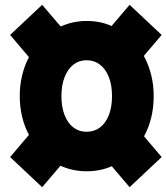

<svg xmlns="http://www.w3.org/2000/svg" viewBox="-20 -735 691 797"><path d="M22 -83 100 -175Q62 -248 62 -336Q62 -424 100 -498L22 -590L155 -715L232 -625Q283 -648 340 -648Q397 -648 443 -627L518 -715L651 -590L577 -503Q618 -427 618 -336Q618 -243 578 -169L651 -83L518 42L444 -45Q396 -24 340 -24Q282 -24 231 -47L155 42ZM339 -188Q371 -188 395 -206Q419 -224 432 -257.5Q445 -291 445 -336Q445 -381 432 -414.5Q419 -448 395 -466.5Q371 -485 339 -485Q308 -485 284.5 -466.5Q261 -448 248 -414.5Q235 -381 235 -336Q235 -291 248 -257.5Q261 -224 284.5 -206Q308 -188 339 -188Z"/></svg>

Font: Azeret Mono Black
Style: Italic
Weight: 900
Italic angle: -12°
Designer: Martin Vácha
Foundry: Displaay
Version: Version 1.000; Glyphs 3.0.3, build 3074